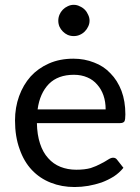

<svg xmlns="http://www.w3.org/2000/svg" viewBox="-20 -753 568 780"><path d="M409.2 -308.6Q409.2 -339.8 400.4 -365.2Q391.6 -390.6 375 -409.2Q358.4 -428.7 335 -438.5Q310.5 -449.2 280.3 -449.2Q215.8 -449.2 178.7 -412.1Q141.6 -374 132.8 -308.6Q224.6 -308.6 409.2 -308.6ZM481.4 -71.3Q464.8 -50.8 442.4 -36.1Q418.9 -21.5 392.6 -11.7Q366.2 -2.9 338.9 2Q310.5 6.8 283.2 6.8Q230.5 6.8 186.5 -10.7Q141.6 -28.3 109.4 -62.5Q77.1 -96.7 59.6 -147.5Q41 -198.2 41 -263.7Q41 -316.4 57.6 -362.3Q74.2 -408.2 104.5 -442.4Q134.8 -475.6 178.7 -495.1Q222.7 -514.6 278.3 -514.6Q323.2 -514.6 362.3 -499Q401.4 -484.4 428.7 -455.1Q457 -426.8 473.6 -383.8Q489.3 -341.8 489.3 -288.1Q489.3 -266.6 485.4 -259.8Q480.5 -252.9 467.8 -252.9Q355.5 -252.9 129.9 -252.9Q130.9 -205.1 142.6 -169.9Q154.3 -133.8 175.8 -110.4Q196.3 -86.9 225.6 -75.2Q254.9 -63.5 290 -63.5Q324.2 -63.5 348.6 -70.3Q372.1 -78.1 389.6 -87.9Q407.2 -96.7 418.9 -104.5Q430.7 -112.3 439.5 -112.3Q450.2 -112.3 456.1 -103.5Q464.8 -92.8 481.4 -71.3ZM343.8 -668.9Q343.8 -656.2 337.9 -644.5Q333 -633.8 324.2 -625Q315.4 -616.2 303.7 -611.3Q293 -606.4 279.3 -606.4Q266.6 -606.4 254.9 -611.3Q244.1 -616.2 235.4 -625Q226.6 -633.8 221.7 -644.5Q216.8 -656.2 216.8 -668.9Q216.8 -681.6 221.7 -693.4Q226.6 -705.1 235.4 -713.9Q244.1 -722.7 254.9 -727.5Q266.6 -733.4 279.3 -733.4Q293 -733.4 303.7 -727.5Q315.4 -722.7 324.2 -713.9Q333 -705.1 337.9 -693.4Q343.8 -681.6 343.8 -668.9Z"/></svg>

Font: Lato
Style: Regular
Weight: 400
Designer: Lukasz Dziedzic with Adam Twardoch and Botio Nikoltchev
Version: Version 2.015; 2015-08-06; http://www.latofonts.com/